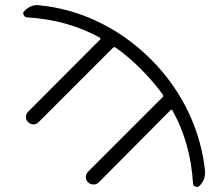

<svg xmlns="http://www.w3.org/2000/svg" viewBox="-20 -778 885 763"><path d="M794.9 -97.7Q794.9 -93.8 794.9 -90.8Q794.9 -61.5 772.5 -39.1Q768.6 -35.2 762.7 -35.2Q759.8 -35.2 756.8 -36.1Q747.1 -40 747.1 -48.8Q737.3 -210 666 -337.9Q662.1 -344.7 657.2 -339.8L373 -53.7Q364.3 -44.9 351.6 -44.9Q338.9 -44.9 330.1 -53.2Q321.3 -61.5 321.3 -74.2Q321.3 -86.9 330.1 -95.7L626 -391.6Q630.9 -396.5 627 -402.3Q590.8 -452.1 540.5 -502.9Q490.2 -553.7 439.5 -588.9Q433.6 -592.8 428.7 -587.9L132.8 -292Q124 -283.2 112.3 -283.7Q100.6 -284.2 91.8 -292.5Q83 -300.8 83 -313Q83 -325.2 91.8 -334L377 -620.1Q381.8 -625 376 -628.9Q248 -699.2 87.9 -709Q78.1 -709 74.2 -718.8Q72.3 -721.7 72.3 -724.6Q72.3 -730.5 77.1 -734.4Q99.6 -757.8 128.9 -757.8Q132.8 -757.8 136.7 -756.8Q250 -746.1 357.4 -697.3Q481.4 -640.6 579.6 -542.5Q677.7 -444.3 734.4 -320.3Q783.2 -211.9 794.9 -97.7Z"/></svg>

Font: Gen Jyuu Gothic Light
Style: Regular
Weight: 200
Designer: [Source Han Sans]
Ryoko NISHIZUKA  (kana & ideographs); Paul D. Hunt (Latin, Greek & Cyrillic); Wenlong ZHANG  (bopomofo
Version: Version 1.002.20150607